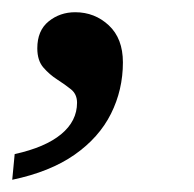

<svg xmlns="http://www.w3.org/2000/svg" viewBox="-48 -148 318 314"><path d="M-24 104Q26 93 52 71.5Q78 50 78 20Q78 6 68 -2Q58 -10 45.5 -18Q33 -26 23 -37.5Q13 -49 13 -69Q13 -98 31.5 -113Q50 -128 75 -128Q107 -128 130 -106.5Q153 -85 153 -46Q153 -1 133.5 38Q114 77 74 105Q34 133 -28 146Z"/></svg>

Font: Noto Serif
Style: Italic
Weight: 400
Italic angle: -12°
Designer: Monotype Design Team
Foundry: Monotype Imaging Inc.
Version: Version 2.013